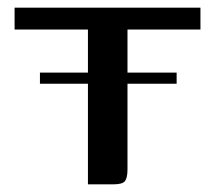

<svg xmlns="http://www.w3.org/2000/svg" viewBox="-20 -480 560 500"><path d="M84 -291H209V-403H18V-460H502V-403H312V-291H440V-262H312V-39Q312 -17 305.5 -8.5Q299 0 276 0H209V-262H84Z"/></svg>

Font: Genos Thin Medium
Style: Regular
Weight: 500
Version: Version 1.010